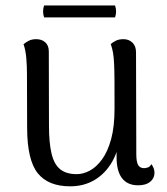

<svg xmlns="http://www.w3.org/2000/svg" viewBox="-20 -663 606 697"><path d="M428.2 -520.8Q447.7 -520.8 460.7 -508.3Q473.8 -495.9 473.8 -472.9L474.8 -103.4Q474.8 -75.4 481.5 -63.9Q488.3 -52.5 502.9 -52.5Q508.5 -52.5 516.5 -55Q524.5 -57.5 529.5 -67.2Q540.8 -52.1 540.8 -36Q540.8 -15.8 525.2 -3Q509.6 9.7 481.5 9.7Q443.1 9.7 423.2 -15.8Q403.2 -41.4 403.2 -92.4V-162.7L418.1 -180.8Q412.2 -120.3 387.8 -77Q363.3 -33.7 324.2 -10.2Q285 13.4 234.8 13.4Q155.4 13.4 117.2 -34Q79 -81.3 78.5 -197.3L77.9 -395.3Q77.9 -422.1 75.5 -451.3Q73.1 -480.5 65.5 -502.6Q73.5 -509.3 84.5 -515Q95.4 -520.8 111.6 -520.8Q131.6 -520.8 144.4 -509.3Q157.2 -497.8 157.2 -476.2L157.8 -206.9Q157.8 -143.6 167.3 -104.7Q176.8 -65.7 198.9 -48.2Q220.9 -30.8 258.2 -30.8Q282.2 -30.8 306.2 -43.7Q330.1 -56.5 350.6 -84.7Q371.1 -112.8 383.5 -158.2Q395.8 -203.5 395.8 -268.5Q395.8 -328.9 395.6 -367.8Q395.4 -406.8 394.2 -431.6Q393 -456.5 390.1 -472.5Q387.2 -488.5 382 -503.1Q387.8 -508.4 399.4 -514.6Q411 -520.8 428.2 -520.8ZM140.1 -643.2H397.7Q405.1 -621.3 397.7 -599.9H140.1Q132.7 -621.3 140.1 -643.2Z"/></svg>

Font: Arima Thin
Style: Regular
Weight: 100
Designer: Joana Correia and Natanael Gama
Foundry: NDISCOVER
Version: Version 1.101;gftools[0.9.23]